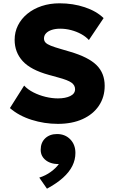

<svg xmlns="http://www.w3.org/2000/svg" viewBox="-20 -734 682 1161"><path d="M330 15Q248 15 170.8 -9.5Q93.5 -34 40 -80.5L126 -216.5Q147.5 -193 181.8 -175.5Q216 -158 255 -148.5Q294 -139 330 -139Q375.5 -139 404.8 -153.2Q434 -167.5 434 -194.5Q434 -218.5 412.2 -234.2Q390.5 -250 332 -265.5L276 -281Q165 -311.5 116.8 -365Q68.5 -418.5 68.5 -493Q68.5 -540.5 88.8 -580.8Q109 -621 145.8 -651Q182.5 -681 232.2 -697.5Q282 -714 340 -714Q422 -714 492.8 -690.2Q563.5 -666.5 606.5 -624.5L517.5 -492Q499 -512.5 471.2 -527.8Q443.5 -543 410.5 -551.8Q377.5 -560.5 344 -560.5Q314.5 -560.5 292.2 -553Q270 -545.5 258 -532.2Q246 -519 246 -501.5Q246 -486.5 255.5 -476.5Q265 -466.5 287.5 -457.5Q310 -448.5 348.5 -437.5L404.5 -421Q515 -388.5 564 -340Q613 -291.5 613 -215Q613 -147 578.2 -95Q543.5 -43 479.8 -14Q416 15 330 15ZM264 407 217.5 340Q256 328 287.2 305.2Q318.5 282.5 336 257.5Q306.5 259 281.5 249Q256.5 239 241.2 219.2Q226 199.5 226 172Q226 128 253.5 102.2Q281 76.5 325 76.5Q373.5 76.5 404.8 108.5Q436 140.5 436 191Q436 232 417.5 269.2Q399 306.5 361 340.8Q323 375 264 407Z"/></svg>

Font: Geologica Roman ExtraBold
Style: Regular
Weight: 800
Designer: Sindre Bremnes, Frode Helland
Foundry: Monokrom Skriftforlag AS
Version: Version 1.010;gftools[0.9.28]